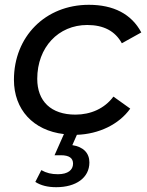

<svg xmlns="http://www.w3.org/2000/svg" viewBox="-20 -555 611 799"><path d="M294 -78C192 -78 135 -134 135 -227C135 -358 223 -451 343 -451C411 -451 459 -426 487 -375L568 -420C527 -497 452 -535 350 -535C168 -535 38 -402 38 -223C38 -99 118 -12 246 3L207 91H233C268 91 284 103 284 126C284 152 263 170 221 170C194 170 173 165 152 153L127 202C150 217 179 224 214 224C296 224 352 185 352 121C352 82 327 56 281 49L300 6C391 3 475 -37 522 -103L452 -153C415 -103 357 -78 294 -78Z"/></svg>

Font: AWKNG-Font Medium
Style: Italic
Weight: 500
Italic angle: -11.3°
Designer: Awakening Church
Foundry: Awakening Church
Version: Version 1.700;PS 001.700;hotconv 1.0.88;makeotf.lib2.5.64775